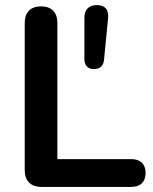

<svg xmlns="http://www.w3.org/2000/svg" viewBox="-20 -733 602 753"><path d="M348 -462C372 -462 386 -475 388 -499L404 -662C407 -696 391 -713 360 -713C329 -713 311 -696 311 -664V-501C311 -476 325 -462 348 -462ZM495 0C531 0 551 -20 551 -55C551 -89 531 -109 495 -109H205V-643C205 -685 182 -708 141 -708C100 -708 77 -685 77 -643V-66C77 -24 100 0 142 0Z"/></svg>

Font: Nunito
Style: Bold
Weight: 700
Designer: Vernon Adams
Foundry: Vernon Adams
Version: Version 3.602